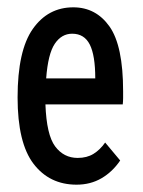

<svg xmlns="http://www.w3.org/2000/svg" viewBox="-20 -494 390 524"><path d="M189 10Q115 10 71.5 -47Q28 -104 28 -228Q28 -356 69.5 -415Q111 -474 180 -474Q242 -474 279 -421.5Q316 -369 316 -245Q316 -235 316 -226.5Q316 -218 315 -209H104Q107 -126 130.5 -94.5Q154 -63 192 -63Q217 -63 235 -74Q253 -85 267 -105L308 -56Q287 -25 257 -7.5Q227 10 189 10ZM106 -280H240Q240 -343 225 -372.5Q210 -402 177 -402Q148 -402 129.5 -374.5Q111 -347 106 -280Z"/></svg>

Font: Inconsolata ExtraCondensed SemiBold
Style: Regular
Weight: 600
Width: 2
Monospace: yes
Designer: Raph Levien, Cyreal, Brenton Simpson
Foundry: Raph Levien, Cyreal, Google
Version: Version 3.001; ttfautohint (v1.8.2.53-6de2)